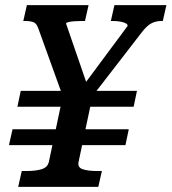

<svg xmlns="http://www.w3.org/2000/svg" viewBox="-20 -730 670 750"><path d="M29 -225H483L470 -163H15ZM61 -375H515L502 -313H48ZM229 -372H345L287 -98Q282 -76 303 -69Q324 -62 358 -62H378L364 0H51L65 -62H85Q119 -62 142.5 -69Q166 -76 171 -98ZM320 -327H235L130 -618Q123 -639 110.5 -643.5Q98 -648 77 -648H71L85 -710H326L312 -648H299Q285 -648 271 -647Q257 -646 248 -644Q239 -642 238 -638L329 -374L288 -372L478 -628Q480 -634 472 -638.5Q464 -643 450.5 -645.5Q437 -648 422 -648H413L427 -710H630L616 -648H610Q590 -648 572.5 -639.5Q555 -631 534 -604Z"/></svg>

Font: Roboto Serif Medium
Style: Italic
Weight: 500
Italic angle: -10°
Designer: Greg Gazdowicz
Foundry: Commercial Type
Version: Version 1.008